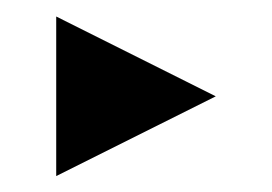

<svg xmlns="http://www.w3.org/2000/svg" viewBox="-20 -655 333 235"><path d="M48.8 -439.5V-634.8L244.1 -537.1Z"/></svg>

Font: BabelStone Centaurian
Style: Regular
Weight: 400
Designer: Andrew West
Foundry: BabelStone
Version: Version 1.01 November 6, 2013